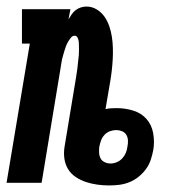

<svg xmlns="http://www.w3.org/2000/svg" viewBox="-38 -558 558 586"><path d="M295 8Q277 8 259 5.5Q241 3 224.5 -2.5Q208 -8 193.5 -17.5Q179 -27 170 -41.5Q161 -56 158.5 -74Q156 -92 159 -110L194 -321Q195 -328 196 -334.5Q197 -341 198 -348Q199 -355 199.5 -362Q200 -369 201 -375.5Q202 -382 202.5 -389Q203 -396 203 -402.5Q203 -409 203 -416Q203 -423 202.5 -429.5Q202 -436 199 -442.5Q196 -449 190 -449Q183 -449 178 -442.5Q173 -436 169.5 -430Q166 -424 163.5 -417.5Q161 -411 159 -404Q157 -397 155 -390.5Q153 -384 151.5 -377.5Q150 -371 149 -364Q148 -357 147 -351L89 0H-18L53 -425H29V-530H177L171 -499Q176 -507 181 -514.5Q186 -522 193.5 -527.5Q201 -533 209.5 -535.5Q218 -538 226 -538Q243 -538 257.5 -529Q272 -520 281 -507Q290 -494 295.5 -478Q301 -462 303.5 -445.5Q306 -429 306.5 -411.5Q307 -394 306 -376.5Q305 -359 303 -341.5Q301 -324 298 -307L284 -225Q293 -227 301.5 -227.5Q310 -228 318 -228Q344 -228 368.5 -220.5Q393 -213 409 -195Q425 -177 429.5 -151.5Q434 -126 430 -101Q427 -85 422 -70Q417 -55 407.5 -42Q398 -29 385 -18.5Q372 -8 357 -2Q342 4 326.5 6Q311 8 295 8ZM299 -59Q309 -59 318.5 -63Q328 -67 335 -74.5Q342 -82 346 -91.5Q350 -101 351 -111Q353 -120 352.5 -129.5Q352 -139 347.5 -146.5Q343 -154 334.5 -157.5Q326 -161 317 -161Q317 -161 317 -161Q317 -161 317 -161Q307 -161 297.5 -157.5Q288 -154 281 -146.5Q274 -139 270.5 -129.5Q267 -120 265 -110Q264 -101 264.5 -91.5Q265 -82 269 -74.5Q273 -67 281.5 -63Q290 -59 299 -59Z"/></svg>

Font: Iosevka Slab Extrabold
Style: Italic
Weight: 800
Italic angle: -9°
Monospace: yes
Designer: Belleve Invis
Foundry: Belleve Invis
Version: Version 11.1.0; ttfautohint (v1.8.3)